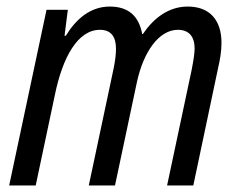

<svg xmlns="http://www.w3.org/2000/svg" viewBox="-20 -566 732 586"><path d="M8 0H89L147 -274C171 -393 218 -475 285 -475C319 -475 334 -454 334 -417C334 -403 332 -382 327 -358L251 0H331L398 -316C418 -408 465 -475 523 -475C557 -475 574 -454 574 -418C574 -402 570 -379 565 -353L490 0H570L646 -360C652 -386 656 -411 656 -435C656 -507 618 -546 553 -546C495 -546 449 -511 416 -462H414C404 -517 372 -546 315 -546C256 -546 212 -508 181 -457H177L187 -536H122Z"/></svg>

Font: Noto Sans Condensed
Style: Italic
Weight: 400
Width: 3
Italic angle: -12°
Designer: Monotype Design Team
Foundry: Monotype Imaging Inc.
Version: Version 2.013